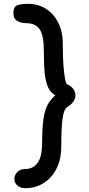

<svg xmlns="http://www.w3.org/2000/svg" viewBox="-20 -796 464 1003"><path d="M55 139Q55 119 70.5 103Q86 87 110 87Q200 87 200 -48Q200 -127 207 -173.5Q214 -220 228.5 -248Q243 -276 269 -298Q245 -312 232 -338.5Q219 -365 214 -410Q209 -455 209 -531Q209 -610 187.5 -642.5Q166 -675 116 -675Q91 -675 70.5 -686.5Q50 -698 50 -728Q50 -760 69.5 -768Q89 -776 127 -776Q179 -776 220.5 -749.5Q262 -723 285 -676Q308 -629 308 -570Q308 -476 315 -417Q322 -358 331 -355Q350 -348 362 -332.5Q374 -317 374 -298Q374 -281 363 -265Q352 -249 333 -238Q314 -227 307 -179Q300 -131 300 -27Q300 33 276.5 82Q253 131 210 159Q167 187 112 187Q87 187 71 173.5Q55 160 55 139Z"/></svg>

Font: Mali SemiBold
Style: Regular
Weight: 600
Designer: Kitiyaporn Chalermlarp | Katatrad Aksorn Co.,Ltd.
Foundry: Cadson Demak Co.,Ltd.
Version: Version 1.000; ttfautohint (v1.6)